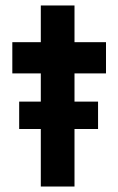

<svg xmlns="http://www.w3.org/2000/svg" viewBox="-20 -681 429 701"><path d="M252 -210V0H129V-210H50V-310H129V-413H25V-527H129V-661H252V-527H367V-413H252V-310H338V-210Z"/></svg>

Font: Mach Medium
Style: Regular
Weight: 500
Version: Version 1.002